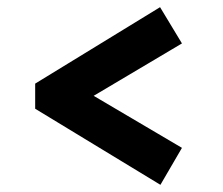

<svg xmlns="http://www.w3.org/2000/svg" viewBox="-20 -552 622 535"><path d="M427 -37 78 -249V-319L426 -532L487 -431L241 -285L487 -140Z"/></svg>

Font: Literata 18pt ExtraBold
Style: Regular
Weight: 800
Designer: Latin by Veronika Burian and Jose Scaglione. Greek by Irene Vlachou. Cyrillic by Vera Evstafieva.
Foundry: TypeTogether
Version: Version 3.103;gftools[0.9.29]